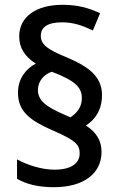

<svg xmlns="http://www.w3.org/2000/svg" viewBox="-20 -783 500 800"><path d="M55 -397C55 -318 105 -281 201 -239C292 -199 312 -182 312 -144C312 -106 282 -76 206 -76C154 -76 92 -96 51 -119V-38C91 -15 140 -3 205 -3C327 -3 403 -59 403 -150C403 -198 381 -232 338 -260C376 -284 405 -325 405 -387C405 -463 351 -505 258 -544C180 -576 150 -596 150 -634C150 -669 177 -690 239 -690C287 -690 325 -676 367 -656L397 -728C349 -750 304 -763 241 -763C130 -763 60 -713 60 -631C60 -582 85 -546 129 -518C88 -496 55 -456 55 -397ZM138 -408C138 -445 164 -474 196 -484C295 -446 321 -419 321 -373C321 -335 298 -310 273 -294L249 -305C171 -338 138 -365 138 -408Z"/></svg>

Font: Noto Sans Myanmar SemiCondensed Medium
Style: Regular
Weight: 500
Width: 4
Designer: Monotype Design Team
Foundry: Monotype Imaging Inc.
Version: Version 2.107